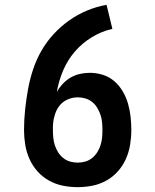

<svg xmlns="http://www.w3.org/2000/svg" viewBox="-20 -763 640 791"><path d="M300 8Q269 8 239 2Q209 -4 182 -19Q155 -34 134.5 -57Q114 -80 101.5 -108Q89 -136 84 -166.5Q79 -197 79 -227Q79 -270 83.5 -312Q88 -354 95.5 -395.5Q103 -437 116.5 -477.5Q130 -518 151 -554.5Q172 -591 201 -622.5Q230 -654 264.5 -678.5Q299 -703 338.5 -719.5Q378 -736 419 -743L443 -644Q398 -634 358 -609.5Q318 -585 288 -550Q258 -515 240 -472.5Q222 -430 214 -384Q224 -402 238.5 -417.5Q253 -433 271 -443.5Q289 -454 309.5 -458.5Q330 -463 350 -463Q378 -463 404.5 -454.5Q431 -446 451.5 -428Q472 -410 486 -386Q500 -362 507.5 -335.5Q515 -309 518 -282Q521 -255 521 -227Q521 -197 516 -166.5Q511 -136 498.5 -108Q486 -80 465.5 -57Q445 -34 418 -19Q391 -4 361 2Q331 8 300 8ZM300 -93Q316 -93 331.5 -97.5Q347 -102 359.5 -112Q372 -122 380.5 -135.5Q389 -149 394 -164.5Q399 -180 400.5 -195.5Q402 -211 402 -227Q402 -243 400.5 -259Q399 -275 394 -290Q389 -305 380.5 -319Q372 -333 359.5 -343Q347 -353 331.5 -357.5Q316 -362 300 -362Q280 -362 260.5 -354Q241 -346 228 -331Q215 -316 208 -296.5Q201 -277 199 -257Q198 -249 198 -242Q198 -235 198 -227Q198 -211 199.5 -195.5Q201 -180 206 -164.5Q211 -149 219.5 -135.5Q228 -122 240.5 -112Q253 -102 268.5 -97.5Q284 -93 300 -93Z"/></svg>

Font: Iosevka HT Extended
Style: Bold
Weight: 700
Width: 7
Monospace: yes
Designer: Belleve Invis
Foundry: Belleve Invis
Version: Version 32.3.0; ttfautohint (v1.8.4)